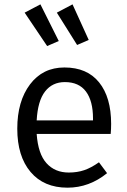

<svg xmlns="http://www.w3.org/2000/svg" viewBox="-20 -847 583 879"><path d="M249 -659.2 195.8 -636.2 92.8 -789.1 165 -827.1ZM386.2 -664.1 333 -641.1 240.2 -789.1 312 -827.1ZM488.8 -279.8Q488.8 -256.3 486.8 -233.9H147.9Q154.3 -142.6 192.9 -99.9Q231.4 -57.1 294.9 -57.1Q334 -57.1 366 -68.1Q397.9 -79.1 433.1 -104L470.2 -54.2Q388.2 12.2 289.1 12.2Q180.7 12.2 119.9 -59.8Q59.1 -131.8 59.1 -257.8Q59.1 -383.3 117.4 -460.7Q175.8 -538.1 274.9 -538.1Q378.9 -538.1 433.8 -469.7Q488.8 -401.4 488.8 -279.8ZM405.8 -295.9V-304.2Q405.8 -384.8 373.5 -428Q341.3 -471.2 276.9 -471.2Q219.7 -471.2 186.3 -428.2Q152.8 -385.3 147.9 -295.9Z"/></svg>

Font: Fira Sans Book
Style: Regular
Weight: 350
Designer: Carrois Corporate & Edenspiekermann AG
Foundry: Carrois Corporate GbR & Edenspiekermann AG
Version: Version 4.203;PS 004.203;hotconv 1.0.88;makeotf.lib2.5.64775